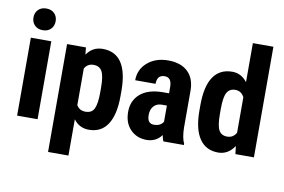

<svg xmlns="http://www.w3.org/2000/svg" viewBox="-93 -915 1899 1282"><g transform="rotate(10 856.5 -273.5)"><path d="M70.6 -612.1Q50.3 -632.8 50.3 -665Q50.3 -697.3 70.8 -717.8Q91.3 -738.3 125.5 -738.3Q159.7 -738.3 180.2 -717.8Q200.7 -697.3 200.7 -665Q200.7 -632.8 180.4 -612.1Q160.2 -591.3 125.5 -591.3Q90.8 -591.3 70.6 -612.1ZM195.3 0H56.6V-528.3H195.3Z M576.2 -282.2Q576.2 -358.9 559.1 -390.6Q542 -422.4 501 -422.4Q460 -422.4 440.4 -386.7V-139.2Q459 -105 502 -105Q544.9 -105 560.5 -139.6Q576.2 -174.3 576.2 -247.6ZM543 -538.1Q711.9 -538.1 713.9 -288.1V-247.6Q713.9 -123 671.1 -56.6Q628.4 9.8 543.9 9.8Q479.5 9.8 440.4 -42.5V203.1H302.2V-528.3H430.2L435.1 -480Q474.6 -538.1 543 -538.1Z M920.9 -157.2Q920.9 -98.6 965.8 -98.6Q1010.7 -98.6 1029.8 -129.9V-239.7H996.6Q961.4 -239.7 941.2 -217.3Q920.9 -194.8 920.9 -157.2ZM1029.8 -365.2Q1029.8 -430.2 981.9 -430.2Q930.2 -430.2 930.2 -369.6H792Q792 -442.9 846.9 -490.5Q901.9 -538.1 987.3 -538.1Q1072.8 -538.1 1120.4 -492.9Q1168 -447.8 1168 -363.8V-115.2Q1168.9 -46.9 1187.5 -8.3V0H1048.3Q1042.5 -12.2 1036.6 -41Q999.5 9.8 934.6 9.8Q869.6 9.8 825.9 -34.2Q782.2 -78.1 782.2 -154.3Q782.2 -230.5 835.2 -276.1Q888.2 -321.8 987.8 -322.8H1029.8Z M1388.2 -245.6Q1388.2 -167.5 1405 -136.5Q1421.9 -105.5 1461.9 -105.5Q1502 -105.5 1522.9 -142.1V-383.3Q1502.4 -422.4 1462.9 -422.4Q1423.3 -422.4 1405.8 -391.6Q1388.2 -360.8 1388.2 -282.2ZM1249.5 -280.3Q1249.5 -410.2 1293.5 -474.1Q1337.4 -538.1 1421.4 -538.1Q1482.4 -538.1 1522.9 -485.4V-750H1662.1V0H1536.6L1530.3 -53.7Q1487.8 9.8 1420.9 9.8Q1337.9 9.8 1294.2 -53.7Q1250.5 -117.2 1249.5 -240.2Z"/></g></svg>

Font: RobotoCondensed-Bold
Style: Bold
Weight: 700
Designer: Google
Version: Version 2.001240; 2014